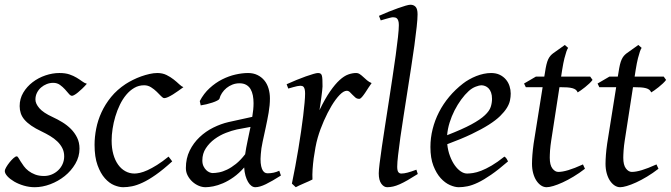

<svg xmlns="http://www.w3.org/2000/svg" viewBox="-22 -762 2802 802"><path d="M340.8 -412.1Q331.1 -400.9 321.5 -391.8Q312 -382.8 303.7 -376Q295.4 -369.1 288.8 -365.5Q282.2 -361.8 278.8 -361.8Q272.5 -361.8 265.4 -370.4Q258.3 -378.9 249.3 -388.9Q240.2 -398.9 228.3 -407.5Q216.3 -416 200.2 -416Q186.5 -416 173.3 -410.9Q160.2 -405.8 149.7 -396.7Q139.2 -387.7 132.6 -374.8Q126 -361.8 126 -346.2Q126 -329.1 142.3 -310.1Q158.7 -291 198.2 -272.9Q218.3 -263.7 238.3 -251.5Q258.3 -239.3 274.2 -223.4Q290 -207.5 300 -187.3Q310.1 -167 310.1 -141.1Q310.1 -107.4 292.7 -77.9Q275.4 -48.3 248.3 -26.6Q221.2 -4.9 188 7.6Q154.8 20 123 20Q100.1 20 77.6 13.4Q55.2 6.8 37.6 -3.4Q20 -13.7 9 -25.6Q-2 -37.6 -2 -47.9Q-2 -53.2 3.9 -63.5Q9.8 -73.7 17.8 -83.7Q25.9 -93.8 34.2 -101.3Q42.5 -108.9 47.9 -108.9Q51.3 -108.9 54.9 -102.8Q58.6 -96.7 64.2 -87.6Q69.8 -78.6 77.6 -67.9Q85.4 -57.1 97.2 -48.1Q108.9 -39.1 124.8 -33Q140.6 -26.9 162.1 -26.9Q179.2 -26.9 194.6 -33.4Q210 -40 221.4 -51Q232.9 -62 239.5 -76.9Q246.1 -91.8 246.1 -108.9Q246.1 -127.9 238.3 -143.3Q230.5 -158.7 217.5 -171.1Q204.6 -183.6 187.5 -193.8Q170.4 -204.1 151.9 -212.9Q126 -225.1 108.4 -237.3Q90.8 -249.5 80.1 -262.2Q69.3 -274.9 64.7 -289.1Q60.1 -303.2 60.1 -318.8Q60.1 -349.6 75.2 -375Q90.3 -400.4 114.3 -418.7Q138.2 -437 167.7 -447Q197.3 -457 226.1 -457Q251 -457 268.1 -451.2Q285.2 -445.3 298.1 -437.5Q311 -429.7 320.8 -422.4Q330.6 -415 340.8 -412.1Z M744.1 -397.9Q733.9 -390.6 722.4 -382.3Q710.9 -374 700.2 -367.4Q689.5 -360.8 679.9 -356.4Q670.4 -352.1 664.1 -352.1Q658.7 -352.1 650.9 -360.4Q643.1 -368.7 632.6 -378.9Q622.1 -389.2 608.9 -397.5Q595.7 -405.8 580.1 -405.8Q557.6 -405.8 539.1 -395Q520.5 -384.3 505.4 -366.2Q490.2 -348.1 478.8 -324.5Q467.3 -300.8 459.7 -275.1Q452.1 -249.5 448.2 -223.6Q444.3 -197.8 444.3 -174.8Q444.3 -143.1 451.4 -117.7Q458.5 -92.3 471.2 -74.5Q483.9 -56.6 501.5 -46.9Q519 -37.1 540 -37.1Q548.8 -37.1 562.5 -40Q576.2 -43 594 -51Q611.8 -59.1 633.8 -72.8Q655.8 -86.4 682.1 -107.9Q686 -102.5 690.4 -97.2Q694.8 -91.8 697.3 -87.9Q659.2 -53.2 628.9 -32Q598.6 -10.7 574 0.7Q549.3 12.2 529.5 16.1Q509.8 20 492.2 20Q475.6 20 455.1 11.7Q434.6 3.4 416.3 -17.1Q397.9 -37.6 385.5 -71.8Q373 -106 373 -157.2Q373 -189.9 379.9 -224.9Q386.7 -259.8 402.1 -293.2Q417.5 -326.7 442.1 -356.9Q466.8 -387.2 502.9 -411.1Q516.6 -419.9 533.2 -428.2Q549.8 -436.5 567.6 -442.9Q585.4 -449.2 602.8 -453.1Q620.1 -457 635.3 -457Q656.7 -457 673.6 -448.7Q690.4 -440.4 703.6 -429.9Q716.8 -419.4 726.8 -409.9Q736.8 -400.4 744.1 -397.9Z M1002 -117.7Q1005.9 -144.5 1012.2 -173.6Q1018.6 -202.6 1024.4 -231.9L967.3 -221.2Q946.8 -216.8 921.6 -207Q896.5 -197.3 874.5 -181.2Q852.5 -165 837.9 -142.8Q823.2 -120.6 823.2 -91.8Q823.2 -77.6 828.1 -67.6Q833 -57.6 839.6 -51.3Q846.2 -44.9 853.5 -42Q860.8 -39.1 866.2 -39.1Q877.4 -39.1 893.1 -42Q908.7 -44.9 926.5 -53.5Q944.3 -62 963.6 -77.4Q982.9 -92.8 1002 -117.7ZM1151.4 -28.8Q1114.7 -5.4 1088.6 7.3Q1062.5 20 1044.4 20Q1036.1 20 1028.3 14.4Q1020.5 8.8 1014.2 -2Q1007.8 -12.7 1003.4 -28.1Q999 -43.5 998 -62.5Q976.6 -38.1 953.9 -22Q931.2 -5.9 909.4 3.4Q887.7 12.7 868.7 16.4Q849.6 20 836.4 20Q822.3 20 807.9 13.9Q793.5 7.8 781.5 -3.2Q769.5 -14.2 762 -28.6Q754.4 -43 754.4 -60.1Q754.4 -100.6 770.3 -132.8Q786.1 -165 811.8 -189.2Q837.4 -213.4 868.9 -229Q900.4 -244.6 932.1 -252L1031.7 -273.9Q1037.1 -305.2 1037.1 -331.1Q1037.1 -348.1 1034.2 -363.3Q1031.2 -378.4 1024.7 -389.6Q1018.1 -400.9 1006.6 -407.5Q995.1 -414.1 978.5 -414.1Q962.9 -414.1 949 -408.7Q935.1 -403.3 924.1 -394.3Q913.1 -385.3 905.3 -373.5Q897.5 -361.8 894.5 -349.1Q893.6 -346.2 885.3 -341.8Q877 -337.4 865.2 -333.5Q853.5 -329.6 840.1 -326.4Q826.7 -323.2 816.4 -321.8L812.5 -339.8Q829.1 -371.6 853.8 -394Q878.4 -416.5 906 -430.4Q933.6 -444.3 961.9 -450.7Q990.2 -457 1014.2 -457Q1036.1 -457 1053.2 -448.7Q1070.3 -440.4 1082 -426.3Q1093.8 -412.1 1099.6 -392.6Q1105.5 -373 1105.5 -351.1Q1105.5 -322.8 1100.1 -291.5Q1094.7 -260.3 1087.9 -229.2Q1081.1 -198.2 1075 -169.7Q1068.8 -141.1 1067.4 -118.2Q1065.4 -96.7 1066.9 -81.5Q1068.4 -66.4 1072.3 -56.6Q1076.2 -46.9 1082 -42.5Q1087.9 -38.1 1095.2 -38.1Q1108.9 -38.1 1121.1 -40.8Q1133.3 -43.5 1144.5 -48.8Z M1530.3 -415Q1524.4 -407.2 1517.3 -396Q1510.3 -384.8 1503.2 -374.3Q1496.1 -363.8 1489.7 -356.4Q1483.4 -349.1 1478.5 -349.1Q1469.2 -349.1 1462.6 -354.5Q1456.1 -359.9 1450.4 -366Q1444.8 -372.1 1439.2 -377.4Q1433.6 -382.8 1426.3 -382.8Q1413.6 -382.8 1396.7 -365.5Q1379.9 -348.1 1363 -320.1Q1346.2 -292 1330.8 -257.1Q1315.4 -222.2 1305.2 -187Q1299.8 -168.5 1295.7 -146.2Q1291.5 -124 1288.3 -100.6Q1285.2 -77.1 1283.7 -54.4Q1282.2 -31.7 1283.2 -12.2Q1276.9 -8.8 1267.3 -4.6Q1257.8 -0.5 1247.8 3.9Q1237.8 8.3 1228.5 12.5Q1219.2 16.6 1213.4 20L1197.3 4.9Q1204.6 -29.8 1211.4 -66.9Q1218.3 -104 1224.4 -140.9Q1230.5 -177.7 1235.6 -212.9Q1240.7 -248 1244.4 -278.3Q1248 -308.6 1250.2 -332.5Q1252.4 -356.4 1252.4 -371.1Q1252.4 -382.3 1250.7 -388.9Q1249 -395.5 1246.3 -398.7Q1243.7 -401.9 1240 -402.8Q1236.3 -403.8 1232.4 -403.8Q1227.5 -403.8 1219.2 -402.1Q1210.9 -400.4 1202.6 -397.9Q1192.9 -395.5 1182.1 -392.1L1175.3 -410.2Q1195.8 -419.4 1216.6 -428Q1237.3 -436.5 1255.4 -442.9Q1273.4 -449.2 1286.9 -453.1Q1300.3 -457 1306.2 -457Q1313 -457 1316.9 -454.6Q1320.8 -452.1 1322.5 -446Q1324.2 -439.9 1324.7 -429Q1325.2 -418 1325.2 -400.9Q1325.2 -395.5 1323.7 -382.8Q1322.3 -370.1 1320.3 -355.2Q1318.4 -340.3 1316.2 -325.7Q1314 -311 1312.5 -301.8Q1335.9 -350.1 1356.9 -380.4Q1377.9 -410.6 1396.7 -427.7Q1415.5 -444.8 1432.6 -450.9Q1449.7 -457 1465.3 -457Q1474.1 -457 1481.2 -452.1Q1488.3 -447.3 1495.6 -440.4Q1502.9 -433.6 1511.2 -426.5Q1519.5 -419.4 1530.3 -415Z M1723.1 -35.2Q1699.2 -20 1680.9 -9.5Q1662.6 1 1647.7 7.6Q1632.8 14.2 1620.1 17.1Q1607.4 20 1595.2 20Q1581.5 20 1570.8 5.4Q1560.1 -9.3 1560.1 -38.1Q1560.1 -50.3 1563.7 -79.6Q1567.4 -108.9 1573.2 -149.4Q1579.1 -189.9 1586.7 -238.5Q1594.2 -287.1 1602.1 -337.9Q1609.9 -388.7 1617.4 -438.5Q1625 -488.3 1630.9 -531.2Q1636.7 -574.2 1640.4 -607.2Q1644 -640.1 1644 -657.2Q1644 -668.5 1641.8 -675Q1639.6 -681.6 1636.2 -684.8Q1632.8 -688 1628.2 -689Q1623.5 -689.9 1619.1 -689.9Q1615.2 -689.9 1606.7 -687.7Q1598.1 -685.5 1589.8 -683.1Q1580.1 -680.2 1568.4 -676.8L1561 -695.8Q1581.5 -705.1 1602.3 -713.4Q1623 -721.7 1640.9 -728Q1658.7 -734.4 1672.4 -738.3Q1686 -742.2 1692.4 -742.2Q1706.1 -742.2 1714.1 -733.4Q1722.2 -724.6 1722.2 -702.1Q1722.2 -683.1 1718.5 -649.4Q1714.8 -615.7 1709 -572.5Q1703.1 -529.3 1695.3 -479.7Q1687.5 -430.2 1679.7 -379.4Q1671.9 -328.6 1664.1 -279.5Q1656.2 -230.5 1650.4 -188.5Q1644.5 -146.5 1640.9 -114.5Q1637.2 -82.5 1637.2 -65.9Q1637.2 -49.3 1641.8 -43.2Q1646.5 -37.1 1654.3 -37.1Q1665.5 -37.1 1680.4 -41Q1695.3 -44.9 1717.3 -53.2Z M1936 -381.8Q1919.9 -367.2 1904.5 -346.2Q1889.2 -325.2 1876.7 -300.8Q1864.3 -276.4 1856 -249.8Q1847.7 -223.1 1845.7 -197.3Q1909.7 -222.2 1947 -242.4Q1984.4 -262.7 2003.4 -280.8Q2022.5 -298.8 2027.8 -315.4Q2033.2 -332 2033.2 -349.1Q2033.2 -364.3 2029.3 -375.2Q2025.4 -386.2 2019 -392.8Q2012.7 -399.4 2004.6 -402.6Q1996.6 -405.8 1988.3 -405.8Q1980.5 -405.8 1965.3 -400.1Q1950.2 -394.5 1936 -381.8ZM2111.3 -371.1Q2111.3 -357.4 2108.2 -342.3Q2105 -327.1 2095 -311Q2085 -294.9 2067.1 -277.3Q2049.3 -259.8 2019.8 -241Q1990.2 -222.2 1947.8 -201.9Q1905.3 -181.6 1846.2 -159.7Q1849.1 -132.3 1857.7 -109.9Q1866.2 -87.4 1877.7 -71.3Q1889.2 -55.2 1902.6 -46.1Q1916 -37.1 1929.2 -37.1Q1939.5 -37.1 1954.1 -39.3Q1968.8 -41.5 1988 -48.8Q2007.3 -56.2 2031.5 -70.3Q2055.7 -84.5 2085 -107.9Q2090.3 -105 2094.5 -98.4Q2098.6 -91.8 2100.1 -87.9Q2060.1 -53.2 2029.3 -32Q1998.5 -10.7 1974.4 0.7Q1950.2 12.2 1930.9 16.1Q1911.6 20 1894 20Q1877.9 20 1857.4 11Q1836.9 2 1818.8 -17.8Q1800.8 -37.6 1788.3 -69.6Q1775.9 -101.6 1775.9 -147.9Q1775.9 -186 1785.2 -222.9Q1794.4 -259.8 1811.8 -293.7Q1829.1 -327.6 1854.5 -357.9Q1879.9 -388.2 1912.1 -413.1Q1923.3 -421.9 1937.5 -429.9Q1951.7 -438 1967 -444.1Q1982.4 -450.2 1998.3 -453.6Q2014.2 -457 2029.3 -457Q2050.3 -457 2065.7 -449.5Q2081.1 -441.9 2091.3 -429.7Q2101.6 -417.5 2106.4 -402.1Q2111.3 -386.7 2111.3 -371.1Z M2421.4 -57.1Q2397.5 -38.6 2373.5 -24.2Q2349.6 -9.8 2328.1 0Q2306.6 9.8 2289.3 14.9Q2272 20 2261.2 20Q2249 20 2238 12.7Q2227.1 5.4 2218.5 -7.6Q2210 -20.5 2205.1 -38.6Q2200.2 -56.6 2200.2 -78.1Q2200.2 -87.4 2200.7 -96.7Q2201.2 -106 2201.9 -116Q2202.6 -126 2203.9 -137.2Q2205.1 -148.4 2207 -162.1L2244.6 -397.9H2174.3L2167 -413.1L2216.3 -441.9H2251.5L2254.4 -459Q2257.3 -479 2260.5 -492.2Q2263.7 -505.4 2267.8 -514.2Q2272 -522.9 2276.9 -528.6Q2281.7 -534.2 2288.1 -539.1L2337.4 -574.2L2351.1 -562Q2347.7 -557.6 2343.8 -546.4Q2340.3 -536.6 2335.7 -518.6Q2331.1 -500.5 2326.2 -470.2L2321.8 -441.9H2443.4L2453.1 -428.2Q2448.2 -421.4 2439.7 -413.3Q2431.2 -405.3 2421.9 -397.9Q2412.6 -390.6 2404.1 -384.5Q2395.5 -378.4 2391.1 -376Q2388.2 -382.8 2383.1 -387Q2377.9 -391.1 2369.1 -393.6Q2360.4 -396 2347.4 -397Q2334.5 -397.9 2316.4 -397.9H2314.9L2280.3 -173.8Q2278.8 -164.6 2277.6 -154.1Q2276.4 -143.6 2275.6 -134Q2274.9 -124.5 2274.7 -116.2Q2274.4 -107.9 2274.4 -103Q2274.4 -72.8 2285.4 -58.3Q2296.4 -43.9 2310.1 -43.9Q2327.1 -43.9 2351.8 -51.3Q2376.5 -58.6 2413.1 -75.2Z M2728.5 -57.1Q2704.6 -38.6 2680.7 -24.2Q2656.7 -9.8 2635.3 0Q2613.8 9.8 2596.4 14.9Q2579.1 20 2568.4 20Q2556.2 20 2545.2 12.7Q2534.2 5.4 2525.6 -7.6Q2517.1 -20.5 2512.2 -38.6Q2507.3 -56.6 2507.3 -78.1Q2507.3 -87.4 2507.8 -96.7Q2508.3 -106 2509 -116Q2509.8 -126 2511 -137.2Q2512.2 -148.4 2514.2 -162.1L2551.8 -397.9H2481.4L2474.1 -413.1L2523.4 -441.9H2558.6L2561.5 -459Q2564.5 -479 2567.6 -492.2Q2570.8 -505.4 2575 -514.2Q2579.1 -522.9 2584 -528.6Q2588.9 -534.2 2595.2 -539.1L2644.5 -574.2L2658.2 -562Q2654.8 -557.6 2650.9 -546.4Q2647.5 -536.6 2642.8 -518.6Q2638.2 -500.5 2633.3 -470.2L2628.9 -441.9H2750.5L2760.3 -428.2Q2755.4 -421.4 2746.8 -413.3Q2738.3 -405.3 2729 -397.9Q2719.7 -390.6 2711.2 -384.5Q2702.6 -378.4 2698.2 -376Q2695.3 -382.8 2690.2 -387Q2685.1 -391.1 2676.3 -393.6Q2667.5 -396 2654.5 -397Q2641.6 -397.9 2623.5 -397.9H2622.1L2587.4 -173.8Q2585.9 -164.6 2584.7 -154.1Q2583.5 -143.6 2582.8 -134Q2582 -124.5 2581.8 -116.2Q2581.5 -107.9 2581.5 -103Q2581.5 -72.8 2592.5 -58.3Q2603.5 -43.9 2617.2 -43.9Q2634.3 -43.9 2658.9 -51.3Q2683.6 -58.6 2720.2 -75.2Z"/></svg>

Font: Gentium Plus Phon
Style: Italic
Weight: 400
Italic angle: -8°
Designer: J. Victor Gaultney, Annie Olsen, Iska Routamaa, Becca Hirsbrunner
Foundry: SIL International
Version: Version 5.000